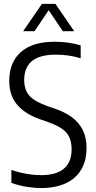

<svg xmlns="http://www.w3.org/2000/svg" viewBox="-20 -966 496 996"><path d="M192.5 9.5Q157.5 9.5 116.5 2.8Q75.5 -4 39 -17.5V-84.5Q65.5 -75.5 91.5 -69.5Q117.5 -63.5 143 -60.5Q168.5 -57.5 193.5 -57.5Q272.5 -57.5 312 -91.5Q351.5 -125.5 351.5 -192Q351.5 -248.5 322.5 -279.8Q293.5 -311 223 -335L188.5 -347Q113 -373 70.5 -421Q28 -469 28 -547.5Q28 -642 88 -695.8Q148 -749.5 265 -749.5Q299.5 -749.5 335.2 -744.5Q371 -739.5 398.5 -730.5V-663.5Q367 -673.5 334.5 -678Q302 -682.5 269 -682.5Q212 -682.5 176 -667.2Q140 -652 122.8 -622.8Q105.5 -593.5 105.5 -553Q105.5 -499 132.8 -469Q160 -439 226.5 -415.5L261.5 -403.5Q315.5 -385.5 352.8 -358Q390 -330.5 409.5 -291.2Q429 -252 429 -198.5Q429 -132.5 401.2 -86Q373.5 -39.5 320.8 -15Q268 9.5 192.5 9.5ZM100 -804 197.5 -946H267.5L365 -804H306L226.5 -922H238.5L159 -804Z"/></svg>

Font: Encode Sans SC Condensed
Style: Regular
Weight: 400
Width: 3
Designer: Multiple Designers
Foundry: Impallari Type
Version: Version 3.002